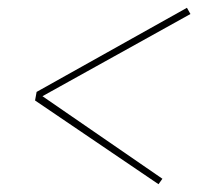

<svg xmlns="http://www.w3.org/2000/svg" viewBox="-20 -587 540 493"><path d="M387 -114 70 -329 74 -351 460 -567 469 -551 89 -340 397 -128Z"/></svg>

Font: Iosevka Term Curly Thin
Style: Italic
Weight: 100
Italic angle: -9°
Designer: Belleve Invis
Foundry: Belleve Invis
Version: Version 32.3.0